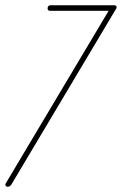

<svg xmlns="http://www.w3.org/2000/svg" viewBox="-38 -710 463 730"><path d="M-9 0Q-14 0 -16.5 -4Q-19 -8 -16 -13L375 -669H152Q143 -669 143 -678Q143 -690 155 -690H397Q402 -690 404.5 -686Q407 -682 403 -676L5 -8Q0 0 -9 0Z"/></svg>

Font: Zen Loop
Style: Italic
Weight: 400
Italic angle: -15°
Designer: Yoshimichi Ohira
Foundry: A-1 Corp ZenFonts
Version: Version 1.000; ttfautohint (v1.8.3)